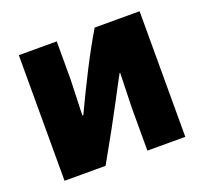

<svg xmlns="http://www.w3.org/2000/svg" viewBox="-96 -633 798 747"><g transform="rotate(-20 302.5 -260.0)"><path d="M51 0V-520H208V-361L203 -215H207Q246 -298 285.5 -375.5Q325 -453 365 -520H551V0H394V-175L398 -321H396Q383 -298 341 -218Q299 -138 221 0Z"/></g></svg>

Font: Murecho
Style: Bold
Weight: 700
Designer: Neil Summerour
Foundry: Positype
Version: Version 1.010; ttfautohint (v1.8.3)